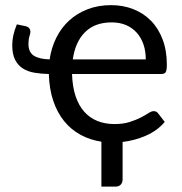

<svg xmlns="http://www.w3.org/2000/svg" viewBox="-20 -534 692 729"><path d="M533.5 -308.5Q533.5 -339.5 524.8 -365.2Q516 -391 499.2 -409.8Q482.5 -428.5 458.5 -438.8Q434.5 -449 404 -449Q340 -449 302.8 -411.8Q265.5 -374.5 256.5 -308.5ZM77.5 -434.5Q88.5 -431.5 92 -425.5Q95.5 -419.5 95.5 -414Q95.5 -408 91.8 -396Q88 -384 88 -367.5Q88 -336 108.2 -322.8Q128.5 -309.5 168.5 -308.5Q175 -353 193.8 -390.8Q212.5 -428.5 242.5 -456Q272.5 -483.5 312.8 -499Q353 -514.5 402 -514.5Q447.5 -514.5 486.2 -499.2Q525 -484 553.2 -455.2Q581.5 -426.5 597.5 -384.2Q613.5 -342 613.5 -288Q613.5 -267 609 -260Q604.5 -253 592 -253H253.5Q255 -205 266.8 -169.5Q278.5 -134 299.5 -110.2Q320.5 -86.5 349.5 -74.8Q378.5 -63 414.5 -63Q448 -63 472.2 -70.8Q496.5 -78.5 514 -87.5Q531.5 -96.5 543.2 -104.2Q555 -112 563.5 -112Q574.5 -112 580.5 -103.5L605.5 -71Q577.5 -38 534.8 -19.2Q492 -0.5 445.5 5V147Q445.5 160 438.2 167.2Q431 174.5 419.5 174.5H365V4Q322 -2.5 285.8 -22.2Q249.5 -42 223.2 -74.5Q197 -107 182 -151.8Q167 -196.5 165.5 -253Q137 -253.5 111.5 -257.8Q86 -262 67.2 -273.8Q48.5 -285.5 37.5 -306.8Q26.5 -328 26.5 -362Q26.5 -382 30.8 -400.8Q35 -419.5 44 -441.5Z"/></svg>

Font: Lato
Style: Regular
Weight: 400
Designer: Lukasz Dziedzic with Adam Twardoch and Botio Nikoltchev
Foundry: tyPoland Lukasz Dziedzic
Version: Version 2.015; 2015-08-06; http://www.latofonts.com/